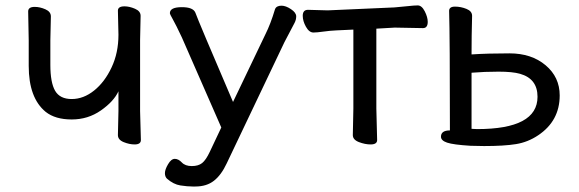

<svg xmlns="http://www.w3.org/2000/svg" viewBox="-20 -512 2116 702"><path d="M472.2 16.1Q453.1 16.1 432.1 7.6Q411.1 -1 411.1 -18.1L413.1 -106V-178.2Q396 -141.1 348.9 -108.2Q301.8 -75.2 242.2 -75.2Q182.1 -75.2 147 -103Q85 -153.8 85 -271V-363.8L83 -470.2Q83 -486.8 106.9 -486.8Q126 -486.8 146 -478Q166 -469.2 166 -452.1L164.1 -363.8V-274.9Q164.1 -210 181.6 -179.9Q199.2 -149.9 242.2 -149.9Q285.2 -149.9 324 -180.9Q362.8 -211.9 387.9 -265.4Q413.1 -318.8 413.1 -384.8L411.1 -473.1Q411.1 -488.8 435.1 -488.8Q453.1 -488.8 473.6 -480Q494.1 -471.2 494.1 -454.1L492.2 -365.2V-106L495.1 0Q495.1 16.1 472.2 16.1Z M694.3 169.9H684.1Q665 169.9 639.6 166Q614.3 162.1 590.3 141.1Q583 133.8 583 121.1Q583 107.9 594.5 88.4Q606 68.8 619.1 68.8Q632.3 68.8 644.8 82Q657.2 95.2 681.2 95.2Q705.1 95.2 719 84.2Q732.9 73.2 747.1 43L789.1 -45.9L645 -375Q623 -421.9 612.1 -440.9Q601.1 -460 601.1 -463.9Q601.1 -485.8 645 -485.8Q686 -485.8 694.3 -465.8Q705.1 -435.1 832 -139.2L950.2 -386.2Q969.2 -423.8 985.4 -478Q990.2 -491.2 1009.3 -491.2Q1024.9 -491.2 1043.9 -478.5Q1063 -465.8 1063 -452.1Q1063 -439.9 1057.1 -428.5Q1051.3 -417 1040.3 -396.5Q1029.3 -376 1020 -357.9L809.1 85Q789.1 127.9 762.2 148.9Q735.4 169.9 694.3 169.9Z M1335 16.1Q1314.9 16.1 1292.5 7.6Q1270 -1 1270 -18.1L1272 -115.2V-403.8L1210 -400.9Q1187 -399.9 1162.6 -396.5Q1138.2 -393.1 1126 -393.1Q1110.4 -393.1 1098.6 -414.1Q1086.9 -435.1 1086.9 -454.1Q1086.9 -476.1 1106 -476.1L1178.2 -474.1L1422.4 -484.9Q1446.3 -486.8 1470.7 -489.5Q1495.1 -492.2 1507.3 -492.2Q1522 -492.2 1533 -470.7Q1543.9 -449.2 1543.9 -432.1Q1543.9 -409.2 1526.4 -409.2L1423.3 -411.1L1356 -407.2V-115.2L1358.9 0Q1358.9 16.1 1335 16.1Z M1724.1 -40Q1945.3 -40 1945.3 -158.2Q1945.3 -224.1 1881.3 -242.2Q1854 -250 1802.7 -250Q1751.5 -250 1704.1 -246.1V-41ZM1750 22 1700.2 21Q1637.2 17.1 1614.7 9.5Q1592.3 2 1592.3 -12.2Q1592.3 -35.2 1625 -35.2Q1625 -375 1622.1 -472.2Q1622.1 -487.8 1643.6 -487.8Q1665 -487.8 1685.5 -479.5Q1706.1 -471.2 1706.1 -454.1Q1704.1 -379.9 1704.1 -313Q1762.2 -316.9 1842.8 -316.9Q1923.3 -316.9 1974.9 -273.4Q2026.4 -230 2026.4 -163.1Q2026.4 -69.8 1947.3 -17.1Q1910.2 7.8 1866.7 14.9Q1823.2 22 1750 22Z"/></svg>

Font: LXGW WenKai Screen
Style: Regular
Weight: 400
Designer: LXGW / Fontworks Inc.
Foundry: LXGW / Fontworks Inc.
Version: Version 1.510;January 18,2025